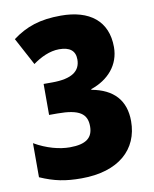

<svg xmlns="http://www.w3.org/2000/svg" viewBox="-83 -787 688 860"><g transform="rotate(-10 261.0 -357.0)"><path d="M463 -544C463 -663 383 -724 253 -724C157 -724 94 -702 32 -656L99 -531C133 -556 176 -577 219 -577C267 -577 292 -558 292 -518C292 -465 253 -436 163 -436H124V-295H162C262 -295 296 -270 296 -213C296 -162 266 -136 191 -136C144 -136 86 -151 31 -183V-28C95 0 145 10 218 10C388 10 481 -76 481 -204C481 -299 429 -355 330 -373V-376C410 -403 463 -463 463 -544Z"/></g></svg>

Font: Noto Sans Khmer Condensed Black
Style: Regular
Weight: 900
Width: 3
Designer: Danh Hong and the Monotype Design Team
Foundry: Monotype Imaging Inc.
Version: Version 2.004